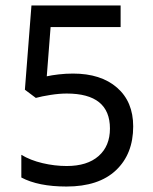

<svg xmlns="http://www.w3.org/2000/svg" viewBox="-20 -671 560 702"><path d="M247 -402Q349 -402 408 -350.5Q467 -299 467 -209Q467 -108 404 -48.5Q341 11 223 11Q120 11 58 -22V-105Q91 -85 135.5 -74.5Q180 -64 224 -64Q299 -64 340.5 -100.5Q382 -137 382 -201Q382 -329 224 -329Q197 -329 165 -324Q133 -319 111 -313L71 -343L95 -651H421V-572H165L151 -392Q169 -396 194.5 -399Q220 -402 247 -402Z"/></svg>

Font: Noto Sans Telugu SemiCondensed
Style: Regular
Weight: 400
Width: 4
Designer: Jelle Bosma - Monotype Design Team
Foundry: Monotype Imaging Inc.
Version: Version 2.005; ttfautohint (v1.8.4.7-5d5b)